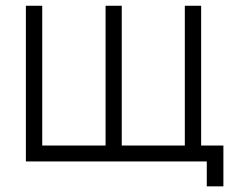

<svg xmlns="http://www.w3.org/2000/svg" viewBox="-20 -560 805 666"><path d="M697.3 86.4V0H69.8V-540H126.5V-55.2H346.2V-540H402.3V-55.2H621.1V-540H677.7V-55.2H754.9V86.4Z"/></svg>

Font: Manrope Light
Style: Regular
Weight: 300
Designer: Mikhail Sharanda
Foundry: Mikhail Sharanda
Version: Version 4.505;FEAKit 1.0